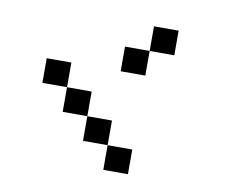

<svg xmlns="http://www.w3.org/2000/svg" viewBox="-81 -979 1161 959"><g transform="rotate(10 500.0 -500.0)"><path d="M125 -500V-625H250V-500ZM250 -500H375V-375H250ZM375 -250V-375H500V-250ZM500 -250H625V-125H500ZM500 -625V-750H625V-625ZM625 -750V-875H750V-750Z"/></g></svg>

Font: GalmuriMono7 Regular
Style: Regular
Weight: 400
Designer: Lee Minseo (quiple)
Version: Version 2.399;hotconv 1.1.1;makeotfexe 2.6.0 DEVELOPMENT